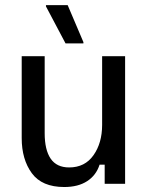

<svg xmlns="http://www.w3.org/2000/svg" viewBox="-20 -720 582 752"><path d="M231.7 12.5Q144.2 12.5 104.6 -41.7Q65 -95.8 65 -179.2V-500H155V-198.3Q155 -133.3 178.3 -98.8Q201.7 -64.2 250.8 -64.2Q312.5 -64.2 346.2 -112.1Q380 -160 380 -230.8V-500H470V0H390V-75H370Q356.7 -33.3 321.2 -10.4Q285.8 12.5 231.7 12.5ZM306.7 -550H236.7L160 -695V-700H245L306.7 -555Z"/></svg>

Font: Familjen Grotesk Variable
Style: Regular
Weight: 400
Designer: Anders Wikstroem, Jonas Baeckman, Matilda Gysing, Kristian Moeller
Foundry: Familjen STHLM AB
Version: Version 2.000